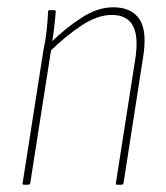

<svg xmlns="http://www.w3.org/2000/svg" viewBox="-20 -507 457 527"><path d="M302 0Q297 0 298 -4L351 -343Q361 -406 345 -436Q329 -466 287 -466Q248 -466 204.5 -437.5Q161 -409 115 -364L118 -389Q160 -430 204 -458.5Q248 -487 291 -487Q341 -487 363 -454Q385 -421 372 -345L319 -4Q318 0 313 0ZM46 0Q41 0 42 -4L99 -368Q105 -395 108 -423Q111 -451 112 -475Q112 -479 116 -479H130Q133 -479 133 -475Q131 -451 128 -425.5Q125 -400 121 -380V-375L63 -4Q62 0 57 0Z"/></svg>

Font: Sofia Sans Condensed Thin
Style: Italic
Weight: 250
Italic angle: -9°
Version: Version 4.100